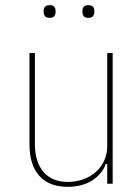

<svg xmlns="http://www.w3.org/2000/svg" viewBox="-20 -711 541 743"><path d="M395 -76H389Q376 -38 337 -13Q298 12 242 12Q170 12 132 -30.5Q94 -73 94 -154V-506H115V-154Q115 -85 148 -46Q181 -7 243 -7Q273 -7 300.5 -16.5Q328 -26 349 -44Q370 -62 382.5 -88Q395 -114 395 -147V-506H416V0H395ZM172 -642Q159 -642 154 -648.5Q149 -655 149 -663V-670Q149 -678 154 -684.5Q159 -691 172 -691Q185 -691 190 -684.5Q195 -678 195 -670V-663Q195 -655 190 -648.5Q185 -642 172 -642ZM322 -642Q309 -642 304 -648.5Q299 -655 299 -663V-670Q299 -678 304 -684.5Q309 -691 322 -691Q335 -691 340 -684.5Q345 -678 345 -670V-663Q345 -655 340 -648.5Q335 -642 322 -642Z"/></svg>

Font: IBM Plex Sans Condensed Thin
Style: Regular
Weight: 100
Width: 3
Designer: Mike Abbink, Paul van der Laan, Pieter van Rosmalen
Foundry: Bold Monday
Version: Version 1.3